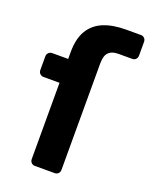

<svg xmlns="http://www.w3.org/2000/svg" viewBox="-139 -816 704 892"><g transform="rotate(20 212.5 -370.0)"><path d="M145 0Q135 0 128 -7Q121 -14 121 -25V-402H42Q32 -402 24.5 -409Q17 -416 17 -427V-495Q17 -506 24.5 -513Q32 -520 42 -520H121V-554Q121 -619 145 -660Q169 -701 215 -720.5Q261 -740 328 -740H401Q411 -740 418 -733Q425 -726 425 -715V-647Q425 -636 418 -629Q411 -622 401 -622H334Q307 -622 292.5 -612.5Q278 -603 273 -587.5Q268 -572 268 -551V-25Q268 -14 261 -7Q254 0 243 0Z"/></g></svg>

Font: Rubik SemiBold
Style: Regular
Weight: 600
Designer: Hubert and Fischer
Foundry: Hubert and Fischer
Version: Version 2.300;gftools[0.9.30]